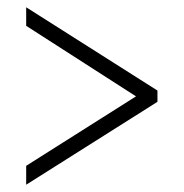

<svg xmlns="http://www.w3.org/2000/svg" viewBox="-20 -622 505 528"><path d="M52 -114 413 -342V-373L52 -602V-551L354 -357L52 -166Z"/></svg>

Font: Noto Serif Thai Condensed Light
Style: Regular
Weight: 300
Width: 3
Designer: Monotype Design Team
Foundry: Monotype Imaging Inc.
Version: Version 2.002